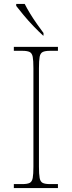

<svg xmlns="http://www.w3.org/2000/svg" viewBox="-20 -951 365 971"><path d="M50 0V-20H93Q118 -20 130 -26Q142 -32 145.5 -51Q149 -70 149 -108V-606Q149 -645 145.5 -663.5Q142 -682 130 -688Q118 -694 93 -694H50V-714H273V-694H233Q208 -694 196 -688Q184 -682 180.5 -663.5Q177 -645 177 -606V-108Q177 -70 180.5 -51Q184 -32 196 -26Q208 -20 233 -20H273V0ZM198 -771Q178 -789 150.5 -817.5Q123 -846 99 -875Q75 -904 62 -921V-931H105Q116 -909 132.5 -882Q149 -855 167.5 -829Q186 -803 200 -784V-771Z"/></svg>

Font: Noto Serif Devanagari Thin
Style: Regular
Weight: 100
Designer: Universal Thirst, Indian Type Foundry and the Monotype Design Team
Foundry: Monotype Imaging Inc.
Version: Version 2.004; ttfautohint (v1.8.4.7-5d5b)